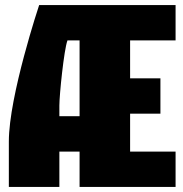

<svg xmlns="http://www.w3.org/2000/svg" viewBox="-20 -740 725 760"><path d="M295 -580V-280H215V-322C215 -364 233 -542 247 -580ZM15 0H215V-140H295V0H675V-140H495V-290H615V-430H495V-580H675V-720H135C135 -720 15 -360 15 -180Z"/></svg>

Font: MikodacsPCS
Style: Regular
Weight: 900
Designer: gluk (gluksza@wp.pl)
Foundry: gluk (gluksza@wp.pl)
Version: Version 0.27